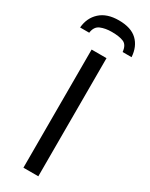

<svg xmlns="http://www.w3.org/2000/svg" viewBox="-249 -962 783 1005"><g transform="rotate(30 142.5 -459.0)"><path d="M97 0V-714H187V0ZM145 -918Q219 -918 256.5 -882Q294 -846 298 -784H244Q240 -825 214.5 -836Q189 -847 143 -847Q104 -847 75.5 -835Q47 -823 42 -784H-13Q-8 -844 32.5 -881Q73 -918 145 -918Z"/></g></svg>

Font: Noto IKEA Arabic
Style: Regular
Weight: 400
Designer: Monotype Design Team
Foundry: Monotype Imaging Inc.
Version: Version 1.200